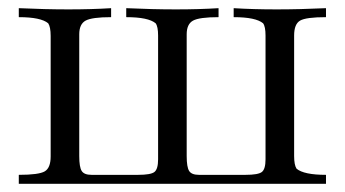

<svg xmlns="http://www.w3.org/2000/svg" viewBox="-20 -451 845 470"><path d="M778 -409Q729 -409 714.5 -400.5Q700 -392 700 -364V-69Q700 -47 706 -38Q724 -23 778 -23V-1H26V-23Q75 -23 89.5 -31.5Q104 -40 104 -68V-363Q104 -385 98 -394Q80 -409 26 -409V-431Q91 -428 147.5 -428Q204 -428 252 -431V-409Q205 -409 189.5 -400.5Q174 -392 174 -367V-69Q174 -42 180 -32.5Q186 -23 204 -23H318Q349 -23 358 -30Q367 -37 367 -61V-364Q367 -386 361 -394Q343 -409 289 -409V-431Q354 -428 410.5 -428Q467 -428 515 -431V-409Q468 -409 452.5 -400.5Q437 -392 437 -367V-69Q437 -42 443 -32.5Q449 -23 467 -23H581Q612 -23 621 -30Q630 -37 630 -61V-364Q630 -386 624 -394Q606 -409 552 -409V-431Q600 -428 657 -428Q714 -428 778 -431Z"/></svg>

Font: cwTeXMing
Style: Medium
Weight: 500
Version: Version 1.17